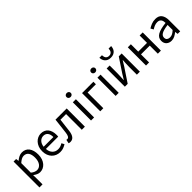

<svg xmlns="http://www.w3.org/2000/svg" viewBox="245 -2073 3625 3625"><g transform="rotate(-45 2058.0 -260.5)"><path d="M82 205V-486H150L157 -430H160Q193 -458 232.5 -478Q272 -498 315 -498Q362 -498 398 -480.5Q434 -463 458 -430.5Q482 -398 494.5 -352.5Q507 -307 507 -250Q507 -188 490 -139.5Q473 -91 444 -57Q415 -23 377 -5.5Q339 12 297 12Q263 12 229.5 -3Q196 -18 162 -44L164 41V205ZM283 -57Q313 -57 338.5 -70.5Q364 -84 382.5 -108.5Q401 -133 411.5 -169Q422 -205 422 -250Q422 -290 415 -323Q408 -356 392.5 -379.5Q377 -403 352.5 -416Q328 -429 294 -429Q263 -429 231.5 -412Q200 -395 164 -363V-108Q197 -80 228 -68.5Q259 -57 283 -57Z M834 12Q785 12 742.5 -5.5Q700 -23 668.5 -55.5Q637 -88 619 -135Q601 -182 601 -242Q601 -302 619.5 -349.5Q638 -397 668.5 -430Q699 -463 738 -480.5Q777 -498 819 -498Q865 -498 901.5 -482Q938 -466 962.5 -436Q987 -406 1000 -364Q1013 -322 1013 -270Q1013 -257 1012.5 -244.5Q1012 -232 1010 -223H682Q687 -145 730.5 -99.5Q774 -54 844 -54Q879 -54 908.5 -64.5Q938 -75 965 -92L994 -38Q962 -18 923 -3Q884 12 834 12ZM681 -282H941Q941 -356 909.5 -394.5Q878 -433 821 -433Q795 -433 771.5 -423Q748 -413 729 -393.5Q710 -374 697.5 -346Q685 -318 681 -282Z M1105 12Q1091 12 1081.5 10Q1072 8 1061 4L1077 -72Q1082 -70 1087 -69Q1092 -68 1099 -68Q1125 -68 1141 -92.5Q1157 -117 1164 -171Q1174 -250 1183 -328.5Q1192 -407 1201 -486H1500V0H1417V-419H1266Q1258 -352 1250 -284.5Q1242 -217 1234 -150Q1213 12 1105 12Z M1664 0V-486H1746V0ZM1706 -586Q1682 -586 1665.5 -601Q1649 -616 1649 -639Q1649 -663 1665.5 -677.5Q1682 -692 1706 -692Q1730 -692 1746.5 -677.5Q1763 -663 1763 -639Q1763 -616 1746.5 -601Q1730 -586 1706 -586Z M1910 0V-486H2213V-419H1992V0Z M2321 0V-486H2403V0ZM2363 -586Q2339 -586 2322.5 -601Q2306 -616 2306 -639Q2306 -663 2322.5 -677.5Q2339 -692 2363 -692Q2387 -692 2403.5 -677.5Q2420 -663 2420 -639Q2420 -616 2403.5 -601Q2387 -586 2363 -586Z M2567 0V-486H2647V-284Q2647 -245 2644.5 -198.5Q2642 -152 2639 -105H2643Q2657 -128 2675.5 -157Q2694 -186 2707 -209L2891 -486H2968V0H2888V-202Q2888 -241 2890.5 -287.5Q2893 -334 2896 -382H2892Q2878 -359 2859.5 -329.5Q2841 -300 2828 -278L2643 0ZM2770 -573Q2728 -573 2699 -586Q2670 -599 2651 -620.5Q2632 -642 2623 -669.5Q2614 -697 2613 -726H2681Q2682 -705 2686.5 -685.5Q2691 -666 2701.5 -652Q2712 -638 2728.5 -629.5Q2745 -621 2770 -621Q2795 -621 2811.5 -629.5Q2828 -638 2838.5 -652Q2849 -666 2853.5 -685.5Q2858 -705 2859 -726H2927Q2925 -697 2916.5 -669.5Q2908 -642 2889 -620.5Q2870 -599 2841 -586Q2812 -573 2770 -573Z M3132 0V-486H3214V-289H3448V-486H3530V0H3448V-216H3214V0Z M3806 12Q3745 12 3704.5 -24Q3664 -60 3664 -126Q3664 -206 3735 -248.5Q3806 -291 3962 -308Q3962 -331 3957.5 -353Q3953 -375 3942 -392Q3931 -409 3911.5 -419.5Q3892 -430 3862 -430Q3820 -430 3783 -414Q3746 -398 3717 -378L3685 -435Q3719 -457 3768 -477.5Q3817 -498 3876 -498Q3965 -498 4005 -443.5Q4045 -389 4045 -298V0H3977L3970 -58H3967Q3932 -29 3892 -8.5Q3852 12 3806 12ZM3830 -54Q3865 -54 3896 -70.5Q3927 -87 3962 -119V-254Q3901 -246 3859.5 -235Q3818 -224 3792.5 -209Q3767 -194 3755.5 -174.5Q3744 -155 3744 -132Q3744 -90 3769 -72Q3794 -54 3830 -54Z"/></g></svg>

Font: Source Sans Pro
Style: Regular
Weight: 400
Designer: Paul D. Hunt
Foundry: Adobe Systems Incorporated
Version: Version 2.021;PS 2.000;hotconv 1.0.86;makeotf.lib2.5.63406